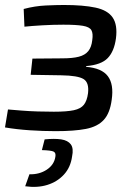

<svg xmlns="http://www.w3.org/2000/svg" viewBox="-22 -517 542 770"><path d="M234 -497Q312 -497 361 -486.5Q410 -476 430 -446.5Q450 -417 443 -363Q436 -311 410 -284Q384 -257 324 -252L323 -249Q386 -244 410.5 -211.5Q435 -179 426 -117Q419 -63 394 -36Q369 -9 322.5 0Q276 9 201 9Q151 9 98 5.5Q45 2 -2 -6L10 -78Q34 -76 65 -73.5Q96 -71 130 -70Q164 -69 194 -69Q246 -69 274 -75Q302 -81 314.5 -97Q327 -113 331 -143Q336 -186 313 -200Q290 -214 224 -215L101 -217L108 -282L227 -283Q269 -283 294 -289.5Q319 -296 332 -312Q345 -328 348 -356Q352 -383 344.5 -396Q337 -409 310.5 -413.5Q284 -418 232 -418Q191 -418 148 -415.5Q105 -413 76 -410L73 -481Q118 -493 161.5 -495Q205 -497 234 -497ZM157 42Q197 38 223.5 42Q250 46 262 62Q274 78 267 111Q261 154 234.5 183Q208 212 168 224.5Q128 237 79 230L96 182Q136 183 165.5 163.5Q195 144 200 112Q203 96 193 91Q183 86 146 85Z"/></svg>

Font: Exo 2 Medium
Style: Italic
Weight: 500
Italic angle: -8°
Designer: Natanael Gama
Foundry: Natanael Gama
Version: Version 2.010